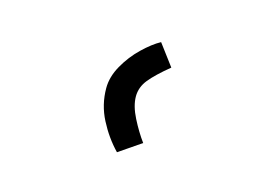

<svg xmlns="http://www.w3.org/2000/svg" viewBox="-54 -981 708 502"><g transform="rotate(15 300.0 -730.0)"><path d="M221 -730.5Q221 -761 238.5 -792Q256 -823 281.2 -847.2Q306.5 -871.5 328.5 -883.5L371.5 -826Q335.5 -796.5 318.5 -775.5Q301.5 -754.5 301.5 -729.5Q301.5 -704 317.5 -672.5Q333.5 -641 351.5 -616.5L291.5 -575.5Q262 -606 241.5 -645.8Q221 -685.5 221 -730.5Z"/></g></svg>

Font: JuliaMono Black
Style: Regular
Weight: 900
Monospace: yes
Designer: cormullion
Foundry: corm
Version: Version 0.054; ttfautohint (v1.8.4)